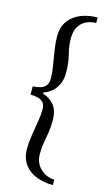

<svg xmlns="http://www.w3.org/2000/svg" viewBox="-138 -781 588 1016"><g transform="rotate(15 156.0 -273.0)"><path d="M264 156V186Q216 186 174.5 170.5Q133 155 107.5 121Q82 87 82 34Q82 1 88.5 -39.5Q95 -80 101.5 -119Q108 -158 108 -185Q108 -211 97 -223.5Q86 -236 67.5 -241Q49 -246 26 -246V-291Q49 -292 67.5 -297.5Q86 -303 97 -317Q108 -331 108 -357Q108 -386 101.5 -425.5Q95 -465 88.5 -505.5Q82 -546 82 -578Q82 -633 107.5 -666.5Q133 -700 174.5 -716Q216 -732 264 -732V-702Q236 -702 211 -690.5Q186 -679 170.5 -654Q155 -629 155 -588Q155 -548 166.5 -504.5Q178 -461 178 -405Q178 -370 166 -343.5Q154 -317 134 -300Q114 -283 89 -274V-268Q126 -257 150.5 -228Q175 -199 175 -144Q175 -104 170 -75Q165 -46 160 -18.5Q155 9 155 45Q155 94 188 125Q221 156 264 156Z"/></g></svg>

Font: STIX Two Text
Style: Regular
Weight: 400
Designer: Ross Mills, John Hudson & Paul Hanslow, Tiro Typeworks Ltd; with prior portions MicroPress Inc., and Coen Hoffman.
Foundry: Tiro Typeworks Ltd
Version: Version 2.13 b171